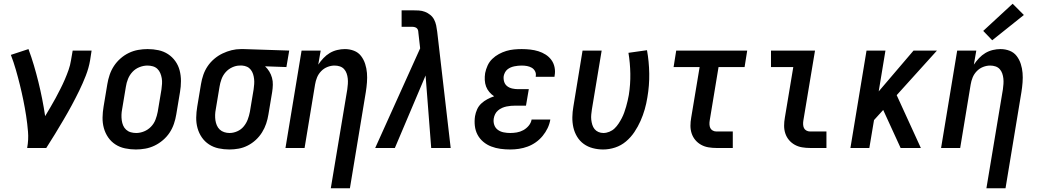

<svg xmlns="http://www.w3.org/2000/svg" viewBox="-20 -790 5540 1025"><path d="M125 0Q133 -44 129.5 -87Q126 -130 119.5 -172Q113 -214 104.5 -255.5Q96 -297 86 -337.5Q76 -378 64.5 -418Q53 -458 38 -497L132 -528Q148 -485 161 -441Q174 -397 185 -352.5Q196 -308 205 -262.5Q214 -217 221 -170Q235 -194 249.5 -218Q264 -242 277 -266.5Q290 -291 302.5 -315.5Q315 -340 326 -365.5Q337 -391 346 -416.5Q355 -442 359 -468L368 -520H469L461 -468Q454 -427 438 -386Q422 -345 403 -306Q384 -267 363 -228Q342 -189 319.5 -151Q297 -113 274 -75Q251 -37 227 0Z M705 8Q676 8 647.5 2Q619 -4 596 -19Q573 -34 557.5 -56.5Q542 -79 534.5 -106Q527 -133 527.5 -162.5Q528 -192 533 -221L553 -341Q557 -366 565.5 -391Q574 -416 588.5 -438Q603 -460 623.5 -478Q644 -496 668 -507.5Q692 -519 717.5 -523.5Q743 -528 768 -528Q798 -528 826 -522Q854 -516 877 -501Q900 -486 916 -463.5Q932 -441 939 -414Q946 -387 946 -357.5Q946 -328 941 -299L921 -179Q917 -154 908.5 -129Q900 -104 885.5 -82Q871 -60 850 -42Q829 -24 805 -12.5Q781 -1 755.5 3.5Q730 8 705 8ZM707 -80Q728 -80 749 -88.5Q770 -97 786 -113.5Q802 -130 810 -151Q818 -172 822 -193L842 -313Q844 -328 845 -343Q846 -358 843.5 -372.5Q841 -387 835.5 -400Q830 -413 820 -422.5Q810 -432 796 -436Q782 -440 767 -440Q746 -440 724.5 -431.5Q703 -423 687.5 -406.5Q672 -390 663.5 -369Q655 -348 652 -327L632 -207Q629 -192 628.5 -177Q628 -162 630 -147.5Q632 -133 637.5 -120Q643 -107 653.5 -97.5Q664 -88 678 -84Q692 -80 707 -80Z M1205 8Q1175 8 1147 2Q1119 -4 1096 -19Q1073 -34 1057.5 -56.5Q1042 -79 1034.5 -106Q1027 -133 1027.5 -162.5Q1028 -192 1033 -221L1053 -341Q1057 -366 1065.5 -390.5Q1074 -415 1088.5 -436.5Q1103 -458 1123.5 -475.5Q1144 -493 1168 -504.5Q1192 -516 1216.5 -522Q1241 -528 1266 -528Q1270 -528 1273.5 -528Q1277 -528 1281 -528L1524 -520L1509 -432L1395 -436Q1408 -424 1417.5 -408.5Q1427 -393 1432 -375Q1437 -357 1436.5 -337.5Q1436 -318 1433 -299L1413 -179Q1409 -154 1401 -130Q1393 -106 1379 -83.5Q1365 -61 1345.5 -43Q1326 -25 1302.5 -13Q1279 -1 1254 3.5Q1229 8 1205 8ZM1205 -80Q1226 -80 1246.5 -89Q1267 -98 1281 -115Q1295 -132 1302.5 -152Q1310 -172 1314 -193L1334 -313Q1336 -327 1337 -341Q1338 -355 1336.5 -368.5Q1335 -382 1331 -394.5Q1327 -407 1319 -417.5Q1311 -428 1299 -433.5Q1287 -439 1273 -440H1267Q1265 -440 1263.5 -440Q1262 -440 1260 -440Q1240 -440 1219.5 -430.5Q1199 -421 1184.5 -404.5Q1170 -388 1162.5 -367.5Q1155 -347 1152 -327L1132 -207Q1129 -192 1128.5 -177Q1128 -162 1130 -148Q1132 -134 1137.5 -121Q1143 -108 1153 -98.5Q1163 -89 1177 -84.5Q1191 -80 1205 -80Z M1746 215 1834 -313Q1836 -327 1837 -342Q1838 -357 1836.5 -371Q1835 -385 1830.5 -398Q1826 -411 1817 -421Q1808 -431 1794.5 -435.5Q1781 -440 1766 -440Q1747 -440 1728 -432.5Q1709 -425 1694.5 -410Q1680 -395 1672.5 -376.5Q1665 -358 1662 -339L1606 0H1504L1590 -520H1692L1679 -445Q1691 -463 1706.5 -479.5Q1722 -496 1740.5 -507Q1759 -518 1780 -523Q1801 -528 1821 -528Q1847 -528 1870 -519Q1893 -510 1907.5 -491Q1922 -472 1929.5 -448.5Q1937 -425 1939 -400.5Q1941 -376 1939 -350Q1937 -324 1933 -299L1848 215Z M1983 0 2223 -532 2214 -611Q2214 -618 2212.5 -625.5Q2211 -633 2206.5 -638Q2202 -643 2194.5 -645Q2187 -647 2180 -647H2124V-735H2180Q2198 -735 2215.5 -734Q2233 -733 2248.5 -727Q2264 -721 2277 -710.5Q2290 -700 2297.5 -685.5Q2305 -671 2308.5 -654.5Q2312 -638 2314 -621L2386 0H2282L2252 -387L2088 0Z M2704 8Q2677 8 2651.5 4.5Q2626 1 2602.5 -8Q2579 -17 2560 -33Q2541 -49 2529.5 -70.5Q2518 -92 2515 -118Q2512 -144 2516 -170Q2519 -188 2527 -206Q2535 -224 2549.5 -237.5Q2564 -251 2582 -260.5Q2600 -270 2618 -276Q2604 -285 2592.5 -298.5Q2581 -312 2575 -328Q2569 -344 2568 -362.5Q2567 -381 2570 -400Q2574 -420 2583 -440Q2592 -460 2608 -475.5Q2624 -491 2643.5 -501.5Q2663 -512 2683 -518Q2703 -524 2724 -526Q2745 -528 2765 -528Q2788 -528 2810.5 -525.5Q2833 -523 2854 -516.5Q2875 -510 2893 -498.5Q2911 -487 2923.5 -470Q2936 -453 2940.5 -431Q2945 -409 2941 -387Q2941 -385 2940.5 -383Q2940 -381 2940 -380H2840Q2840 -380 2840 -381Q2840 -382 2840 -382Q2843 -397 2836.5 -409.5Q2830 -422 2818.5 -428.5Q2807 -435 2793.5 -437.5Q2780 -440 2765 -440Q2755 -440 2745.5 -439Q2736 -438 2726 -436Q2716 -434 2706.5 -430Q2697 -426 2689 -419.5Q2681 -413 2676 -403.5Q2671 -394 2669 -384Q2667 -368 2671.5 -353.5Q2676 -339 2687.5 -330Q2699 -321 2714.5 -317.5Q2730 -314 2746 -314H2803L2788 -226H2731Q2719 -226 2707.5 -225Q2696 -224 2684 -221.5Q2672 -219 2660.5 -214Q2649 -209 2639 -200.5Q2629 -192 2623.5 -181Q2618 -170 2616 -158Q2613 -140 2618.5 -123.5Q2624 -107 2637.5 -97Q2651 -87 2668.5 -83.5Q2686 -80 2704 -80Q2721 -80 2739 -83Q2757 -86 2773.5 -95Q2790 -104 2802.5 -119Q2815 -134 2818 -152H2918Q2914 -128 2903.5 -106Q2893 -84 2877 -64.5Q2861 -45 2840.5 -30.5Q2820 -16 2797 -7.5Q2774 1 2750.5 4.5Q2727 8 2704 8Z M3200 8Q3172 8 3145 1Q3118 -6 3096.5 -21.5Q3075 -37 3061 -60Q3047 -83 3041 -109.5Q3035 -136 3035.5 -164.5Q3036 -193 3041 -221L3090 -520H3192L3140 -207Q3138 -193 3136.5 -179Q3135 -165 3136.5 -151Q3138 -137 3142 -124Q3146 -111 3154 -101Q3162 -91 3174.5 -85.5Q3187 -80 3201 -80Q3217 -80 3233 -86.5Q3249 -93 3261 -104.5Q3273 -116 3282.5 -130.5Q3292 -145 3299.5 -159.5Q3307 -174 3312.5 -189.5Q3318 -205 3322.5 -220.5Q3327 -236 3330.5 -251.5Q3334 -267 3337 -283Q3346 -340 3345 -397Q3344 -454 3335 -508L3434 -522Q3445 -461 3446 -397.5Q3447 -334 3436 -270Q3431 -238 3422 -206.5Q3413 -175 3399.5 -144.5Q3386 -114 3367 -85.5Q3348 -57 3322 -35Q3296 -13 3264 -2.5Q3232 8 3200 8Z M3805 0Q3783 0 3762 -3.5Q3741 -7 3723 -17Q3705 -27 3692 -42.5Q3679 -58 3672.5 -77.5Q3666 -97 3666 -118.5Q3666 -140 3670 -162L3715 -432H3576L3590 -520H3969L3955 -432H3816L3769 -148Q3767 -137 3767.5 -126Q3768 -115 3772 -106.5Q3776 -98 3785 -93Q3794 -88 3805 -88H3892V0Z M4305 0Q4283 0 4262 -3.5Q4241 -7 4223 -17Q4205 -27 4192 -42.5Q4179 -58 4172.5 -77.5Q4166 -97 4166 -118.5Q4166 -140 4170 -162L4215 -432H4096V-520H4331L4269 -148Q4267 -137 4267.5 -126Q4268 -115 4272 -106.5Q4276 -98 4285 -93Q4294 -88 4305 -88H4392V0Z M4520 0 4606 -520H4707L4671 -302L4857 -520H4982L4767 -282L4896 0H4788L4695 -203L4646 -149L4621 0Z M5246 215 5334 -313Q5336 -327 5337 -342Q5338 -357 5336.5 -371Q5335 -385 5330.5 -398Q5326 -411 5317 -421Q5308 -431 5294.5 -435.5Q5281 -440 5266 -440Q5247 -440 5228 -432.5Q5209 -425 5194.5 -410Q5180 -395 5172.5 -376.5Q5165 -358 5162 -339L5106 0H5004L5090 -520H5192L5179 -445Q5191 -463 5206.5 -479.5Q5222 -496 5240.5 -507Q5259 -518 5280 -523Q5301 -528 5321 -528Q5347 -528 5370 -519Q5393 -510 5407.5 -491Q5422 -472 5429.5 -448.5Q5437 -425 5439 -400.5Q5441 -376 5439 -350Q5437 -324 5433 -299L5348 215ZM5277 -575 5229 -625 5386 -770 5446 -710Z"/></svg>

Font: Iosevka SS04 Semibold Oblique
Style: Regular
Weight: 600
Italic angle: -9°
Monospace: yes
Designer: Belleve Invis
Foundry: Belleve Invis
Version: Version 19.0.0; ttfautohint (v1.8.4)